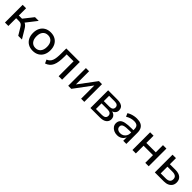

<svg xmlns="http://www.w3.org/2000/svg" viewBox="483 -2125 3763 3763"><g transform="rotate(45 2364.5 -244.0)"><path d="M85 0V-491H180V-290H268L427 -491H530L343 -251L322 -278Q351 -275 372 -263.5Q393 -252 412 -230.5Q431 -209 452 -173L556 0H453L365 -146Q350 -172 335.5 -187Q321 -202 302 -208.5Q283 -215 255 -215H180V0Z M859 9Q785 9 730.5 -22.5Q676 -54 646.5 -111.5Q617 -169 617 -246Q617 -323 646.5 -380Q676 -437 730.5 -468.5Q785 -500 859 -500Q933 -500 987.5 -468.5Q1042 -437 1071.5 -380Q1101 -323 1101 -246Q1101 -169 1071.5 -111.5Q1042 -54 987.5 -22.5Q933 9 859 9ZM859 -68Q927 -68 966.5 -115Q1006 -162 1006 -246Q1006 -331 966.5 -377Q927 -423 859 -423Q791 -423 751.5 -377Q712 -331 712 -246Q712 -162 751.5 -115Q791 -68 859 -68Z M1208 12 1174 -62Q1209 -76 1232.5 -98.5Q1256 -121 1269.5 -155.5Q1283 -190 1288.5 -239.5Q1294 -289 1294 -358V-491H1669V0H1573V-414H1382V-356Q1382 -274 1373 -212Q1364 -150 1344 -106Q1324 -62 1290 -33Q1256 -4 1208 12Z M1838 0V-491H1926V-105H1911L2199 -491H2284V0H2196V-387H2211L1923 0Z M2454 0V-491H2709Q2770 -491 2809 -476Q2848 -461 2866.5 -432.5Q2885 -404 2885 -362Q2885 -319 2857 -288.5Q2829 -258 2782 -249V-256Q2820 -253 2847 -236.5Q2874 -220 2888 -194.5Q2902 -169 2902 -136Q2902 -73 2854 -36.5Q2806 0 2718 0ZM2544 -63H2711Q2759 -63 2785.5 -82.5Q2812 -102 2812 -140Q2812 -179 2785.5 -198.5Q2759 -218 2711 -218H2544ZM2544 -281H2702Q2746 -281 2770.5 -300.5Q2795 -320 2795 -356Q2795 -391 2770.5 -409.5Q2746 -428 2702 -428H2544Z M3199 9Q3147 9 3105.5 -11Q3064 -31 3040.5 -65Q3017 -99 3017 -141Q3017 -196 3047 -228.5Q3077 -261 3142 -274.5Q3207 -288 3313 -288H3372V-227H3316Q3260 -227 3220.5 -223Q3181 -219 3157.5 -210Q3134 -201 3123 -185.5Q3112 -170 3112 -147Q3112 -108 3140.5 -85Q3169 -62 3217 -62Q3257 -62 3288.5 -80.5Q3320 -99 3338.5 -131Q3357 -163 3357 -202V-316Q3357 -374 3329 -399.5Q3301 -425 3241 -425Q3198 -425 3155.5 -412.5Q3113 -400 3068 -373L3038 -441Q3066 -460 3101 -473Q3136 -486 3173.5 -493Q3211 -500 3247 -500Q3313 -500 3358 -479.5Q3403 -459 3426 -416.5Q3449 -374 3449 -306V0H3363V-109H3367Q3357 -75 3333.5 -48Q3310 -21 3276 -6Q3242 9 3199 9Z M3618 0V-491H3713V-291H3974V-491H4069V0H3974V-214H3713V0Z M4239 0V-491H4334V-322H4487Q4583 -322 4633 -280.5Q4683 -239 4683 -162Q4683 -113 4659.5 -76.5Q4636 -40 4592.5 -20Q4549 0 4487 0ZM4334 -68H4474Q4529 -68 4560 -90.5Q4591 -113 4591 -162Q4591 -210 4560 -232Q4529 -254 4474 -254H4334Z"/></g></svg>

Font: Nunito Sans 10pt Medium
Style: Regular
Weight: 500
Designer: Vernon Adams
Foundry: Vernon Adams
Version: Version 3.101;gftools[0.9.27]